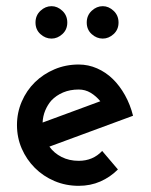

<svg xmlns="http://www.w3.org/2000/svg" viewBox="-20 -593 490 622"><path d="M362 -44Q337 -19 305 -5Q273 9 235 9Q193 9 156.5 -6.5Q120 -22 93 -49Q66 -76 50.5 -111.5Q35 -147 35 -188Q35 -228 50.5 -264Q66 -300 93 -326.5Q120 -353 156.5 -368.5Q193 -384 235 -384Q266 -384 294.5 -371.5Q323 -359 345.5 -337Q368 -315 385 -284.5Q402 -254 411 -218Q343 -193 275.5 -168Q208 -143 140 -118Q155 -97 179.5 -84.5Q204 -72 235 -72Q258 -72 277 -80Q296 -88 311 -104ZM235 -303Q207 -303 184.5 -293.5Q162 -284 146 -267Q134 -253 126.5 -235Q119 -217 118 -196Q165 -213 211.5 -230.5Q258 -248 305 -265Q291 -282 273.5 -292.5Q256 -303 235 -303ZM198 -520Q198 -497 182 -482.5Q166 -468 147 -468Q127 -468 111 -482.5Q95 -497 95 -520Q95 -543 111 -558Q127 -573 147 -573Q166 -573 182 -558Q198 -543 198 -520ZM364 -520Q364 -497 348 -482.5Q332 -468 313 -468Q293 -468 277 -482.5Q261 -497 261 -520Q261 -543 277 -558Q293 -573 313 -573Q332 -573 348 -558Q364 -543 364 -520Z"/></svg>

Font: Josefin Slab
Style: Bold
Weight: 700
Designer: Santiago Orozco
Foundry: Typemade
Version: Version 2.000